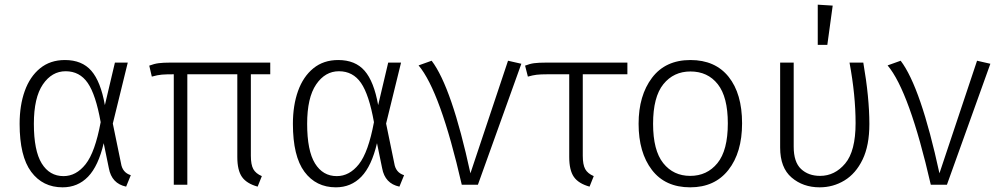

<svg xmlns="http://www.w3.org/2000/svg" viewBox="-20 -791 4276 822"><path d="M248 11Q163 11 113.5 -55.5Q64 -122 64 -261Q64 -340 86 -401.5Q108 -463 151.5 -498.5Q195 -534 258 -534Q331 -534 371 -488Q411 -442 429 -341L472 -523H527L463 -262L498 -92Q504 -52 540 -41L520 8Q458 -5 446 -71L424 -178Q401 -80 357 -34.5Q313 11 248 11ZM252 -37Q306 -37 346.5 -88Q387 -139 411 -268Q390 -386 355.5 -436Q321 -486 261 -486Q202 -486 163.5 -429.5Q125 -373 125 -261Q125 -146 158.5 -91.5Q192 -37 252 -37Z M1083 8Q1036 -5 1016 -33.5Q996 -62 996 -119V-473H782V0H724V-473Q691 -473 673 -471.5Q655 -470 630 -463L619 -510Q640 -518 659.5 -520.5Q679 -523 709 -523H1137V-473H1054V-124Q1054 -86 1064.5 -67Q1075 -48 1101 -37Z M1418 11Q1333 11 1283.5 -55.5Q1234 -122 1234 -261Q1234 -340 1256 -401.5Q1278 -463 1321.5 -498.5Q1365 -534 1428 -534Q1501 -534 1541 -488Q1581 -442 1599 -341L1642 -523H1697L1633 -262L1668 -92Q1674 -52 1710 -41L1690 8Q1628 -5 1616 -71L1594 -178Q1571 -80 1527 -34.5Q1483 11 1418 11ZM1422 -37Q1476 -37 1516.5 -88Q1557 -139 1581 -268Q1560 -386 1525.5 -436Q1491 -486 1431 -486Q1372 -486 1333.5 -429.5Q1295 -373 1295 -261Q1295 -146 1328.5 -91.5Q1362 -37 1422 -37Z M2026 0H1957Q1865 -401 1772 -511L1828 -531Q1914 -418 1994 -49L2155 -531L2212 -518Z M2504 8Q2457 -5 2437 -33.5Q2417 -62 2417 -119V-473H2325Q2294 -473 2277.5 -471Q2261 -469 2240 -463L2228 -510Q2248 -518 2267 -520.5Q2286 -523 2319 -523H2666V-473H2475V-124Q2475 -86 2485.5 -67Q2496 -48 2522 -37Z M2935 11Q2828 11 2771 -63.5Q2714 -138 2714 -261Q2714 -382 2771.5 -458Q2829 -534 2936 -534Q3042 -534 3099.5 -462Q3157 -390 3157 -263Q3157 -138 3098.5 -63.5Q3040 11 2935 11ZM2935 -38Q3007 -38 3051.5 -92.5Q3096 -147 3096 -263Q3096 -376 3053 -430.5Q3010 -485 2936 -485Q2864 -485 2820 -430.5Q2776 -376 2776 -261Q2776 -147 2819.5 -92.5Q2863 -38 2935 -38Z M3489 11Q3418 11 3369 -31Q3320 -73 3320 -159V-523H3378V-163Q3378 -97 3409.5 -67.5Q3441 -38 3491 -38Q3554 -38 3598.5 -91Q3643 -144 3643 -264Q3643 -383 3617 -523H3676Q3702 -373 3702 -260Q3702 -168 3673 -108Q3644 -48 3595.5 -18.5Q3547 11 3489 11ZM3522 -599H3481V-771L3545 -767Z M4034 0H3965Q3873 -401 3780 -511L3836 -531Q3922 -418 4002 -49L4163 -531L4220 -518Z"/></svg>

Font: Trujillo Light
Style: Regular
Weight: 300
Designer: Fira Sans original fonts by bBox Type GmbH, Carrois Corporate GbR, & Edenspiekermann AG / Changes by Cristiano Sobral
Foundry: Fira Sans original fonts by bBox Type GmbH, Carrois Corporate GbR, & Edenspiekermann AG / Changes by Cristiano Sobral
Version: Version 4.301;July 28, 2020;FontCreator 13.0.0.2655 64-bit